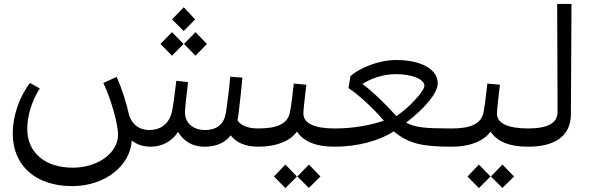

<svg xmlns="http://www.w3.org/2000/svg" viewBox="-20 -748 3017 979"><path d="M748 0C807 0 858 -28 888 -76C910 -37 952 0 1023 0C1080 0 1126 -18 1156 -58C1185 -20 1233 0 1297 0L1316 -12V-81L1297 -93C1249 -93 1209 -105 1191 -135C1193 -145 1195 -155 1196 -165C1205 -242 1212 -303 1216 -352L1154 -357C1147 -279 1140 -234 1133 -180C1127 -130 1100 -85 1025 -85C963 -85 923 -123 923 -175C923 -188 929 -250 939 -329L879 -336C872 -273 863 -208 857 -179C842 -114 796 -85 742 -85C689 -85 657 -112 639 -157C625 -223 602 -295 575 -356L507 -325C546 -244 582 -115 582 -61C582 31 480 107 351 107C211 107 119 31 119 -90C119 -160 143 -235 183 -297L133 -325C77 -252 45 -155 45 -67C45 95 160 201 348 201C515 201 644 98 652 -32C676 -12 708 0 748 0ZM798 -524 857 -464 916 -524 857 -584ZM857 -649 917 -590 975 -649 917 -711ZM918 -524 977 -464 1035 -524 977 -584Z M1297 0C1390 0 1460 -29 1494 -77C1528 -27 1588 0 1687 0L1706 -12V-81L1687 -93C1587 -93 1527 -117 1527 -169C1527 -196 1538 -278 1542 -316L1478 -322C1471 -260 1465 -207 1458 -173C1445 -115 1390 -93 1297 -93L1278 -81V-12ZM1377 152 1435 211 1494 152 1435 91ZM1496 152 1555 210 1614 152 1555 91Z M1687 0C1806 0 1914 -31 1988 -78C2063 -16 2131 0 2284 0L2303 -12V-81L2284 -93C2151 -93 2097 -97 2051 -123C2143 -193 2212 -272 2212 -323C2212 -397 2124 -442 2000 -442C1905 -442 1808 -397 1767 -360L1757 -299C1810 -264 1885 -194 1937 -133C1875 -111 1787 -93 1687 -93L1668 -81V-12ZM1828 -320C1867 -345 1929 -370 2000 -370C2075 -370 2144 -346 2144 -311C2144 -284 2066 -198 2001 -156C1944 -220 1877 -284 1828 -320Z M2284 0C2377 0 2447 -29 2481 -77C2515 -27 2575 0 2674 0L2693 -12V-81L2674 -93C2574 -93 2514 -117 2514 -169C2514 -196 2525 -278 2529 -316L2465 -322C2458 -260 2452 -207 2445 -173C2432 -115 2377 -93 2284 -93L2265 -81V-12ZM2364 152 2422 211 2481 152 2422 91ZM2483 152 2542 210 2601 152 2542 91Z M2673 0C2806 0 2891 -52 2891 -166L2894 -728H2821L2823 -178C2823 -123 2778 -93 2673 -93L2655 -81V-12Z"/></svg>

Font: Wafeq
Style: Regular
Weight: 400
Designer: Rasmus Andersson & Azza Alameddine
Foundry: Google & TypeTogether
Version: Version 3.000;FEAKit 1.0